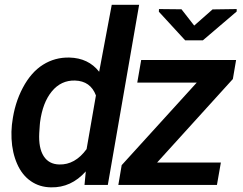

<svg xmlns="http://www.w3.org/2000/svg" viewBox="-20 -782 1026 812"><path d="M31.7 -264.2Q41.5 -344.7 76.4 -410.6Q111.3 -476.6 161.9 -508.3Q212.4 -540 273.4 -538.6Q354 -536.6 399.4 -478.5L452.6 -761.7H568.4L436 0H337.4L342.8 -57.1Q280.8 12.2 195.8 10.3Q147.5 9.8 110.4 -15.9Q73.2 -41.5 52.5 -88.9Q31.7 -136.2 28.8 -194.8Q27.3 -225.1 30.3 -253.9ZM644.5 -94.7H914.1L897.5 0H480.5L494.6 -83.5L812 -432.6H560.5L577.1 -528.3H978.5L964.8 -447.8ZM148.4 -254.9 146 -219.7Q142.6 -156.2 164.6 -121.8Q186.5 -87.4 230.5 -86.4Q297.4 -84.5 346.2 -151.4L385.7 -378.4Q362.8 -439.5 296.9 -441.4Q238.3 -442.9 199.2 -395.5Q160.2 -348.1 149.4 -265.1ZM801.3 -673.8 878.9 -742.2 981 -743.7V-733.4L837.9 -611.3H763.2L651.9 -732.4L652.3 -743.7L747.6 -742.7Z"/></svg>

Font: Roboto Medium
Style: Italic
Weight: 500
Italic angle: -12°
Designer: Google
Version: Version 2.134; 2016